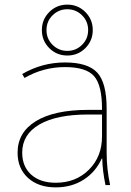

<svg xmlns="http://www.w3.org/2000/svg" viewBox="-20 -800 567 830"><path d="M422 -115H420Q394 -57 342 -23.5Q290 10 221 10Q146 10 101 -31Q56 -72 56 -140Q56 -228 135.5 -276.5Q215 -325 361 -325H421V-330Q421 -432 386.5 -471Q352 -510 261 -510Q167 -510 86 -463L76 -480Q162 -530 261 -530Q360 -530 400.5 -486Q441 -442 441 -330V-140Q441 -70 456 0H436Q423 -62 422 -115ZM349 -748Q381 -716 381 -670Q381 -624 349 -592Q317 -560 271 -560Q225 -560 193 -592Q161 -624 161 -670Q161 -716 193 -748Q225 -780 271 -780Q317 -780 349 -748ZM334.5 -606Q361 -632 361 -670Q361 -708 334.5 -734Q308 -760 271 -760Q234 -760 207.5 -734Q181 -708 181 -670Q181 -632 207.5 -606Q234 -580 271 -580Q308 -580 334.5 -606ZM76 -140Q76 -80 115 -45Q154 -10 221 -10Q308 -10 364.5 -66.5Q421 -123 421 -210V-305H361Q225 -305 150.5 -262Q76 -219 76 -140Z"/></svg>

Font: Mplus 1p Thin
Style: Regular
Weight: 250
Version: Version 1.061